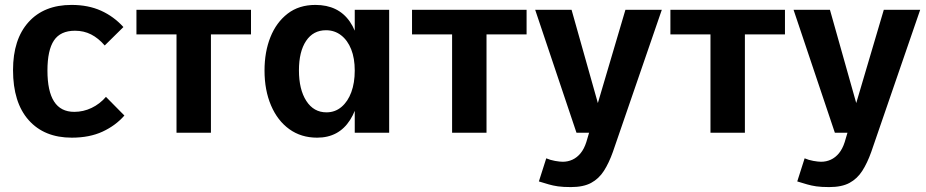

<svg xmlns="http://www.w3.org/2000/svg" viewBox="-20 -540 3768 781"><path d="M486 -70Q450 -29 397 -4.5Q344 20 272 20Q160 20 96.5 -51.5Q33 -123 33 -255Q33 -380 96 -450Q159 -520 271 -520Q339 -520 391 -496.5Q443 -473 482 -430L406 -355Q380 -385 350.5 -400Q321 -415 285 -415Q226 -415 199.5 -375.5Q173 -336 173 -253Q173 -169 200 -127Q227 -85 282 -85Q319 -85 352.5 -101Q386 -117 411 -146Z M698 -400H535V-500H1001V-400H838V0H698Z M1270 20Q1205 20 1157 -14.5Q1109 -49 1082.5 -111Q1056 -173 1056 -253Q1056 -329 1080 -389Q1104 -449 1150 -484.5Q1196 -520 1263 -520Q1356 -520 1403 -452Q1450 -384 1450 -253Q1450 -124 1404 -52Q1358 20 1270 20ZM1308 -83Q1343 -83 1369 -105Q1395 -127 1409 -165Q1423 -203 1423 -253Q1423 -303 1408.5 -339.5Q1394 -376 1367.5 -396.5Q1341 -417 1306 -417Q1254 -417 1225 -373.5Q1196 -330 1196 -254Q1196 -176 1226 -129.5Q1256 -83 1308 -83ZM1423 0V-500H1563V0Z M1819 -400H1656V-500H2122V-400H1959V0H1819Z M2202 104Q2218 111 2237.5 114.5Q2257 118 2269 118Q2290 118 2308.5 109.5Q2327 101 2341.5 83.5Q2356 66 2365 38L2524 -500H2672L2473 78Q2457 123 2436.5 155Q2416 187 2384.5 204Q2353 221 2302 221Q2270 221 2249.5 218Q2229 215 2212 210Q2195 205 2172 198ZM2157 -500H2305L2446 0H2325Z M2870 -400H2707V-500H3173V-400H3010V0H2870Z M3253 104Q3269 111 3288.5 114.5Q3308 118 3320 118Q3341 118 3359.5 109.5Q3378 101 3392.5 83.5Q3407 66 3416 38L3575 -500H3723L3524 78Q3508 123 3487.5 155Q3467 187 3435.5 204Q3404 221 3353 221Q3321 221 3300.5 218Q3280 215 3263 210Q3246 205 3223 198ZM3208 -500H3356L3497 0H3376Z"/></svg>

Font: Moderustic SemiBold
Style: Regular
Weight: 600
Designer: Tural Alisoy
Foundry: TAFT Foundry
Version: Version 2.120